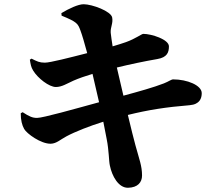

<svg xmlns="http://www.w3.org/2000/svg" viewBox="-20 -827 1040 907"><path d="M532 -508C589 -522 664 -538 723 -548C770 -556 778 -580 778 -608C778 -641 695 -667 657 -667C649 -667 620 -644 575 -628C558 -622 539 -616 512 -608C508 -633 505 -654 503 -672C501 -699 515 -716 510 -744C505 -774 415 -807 375 -807C349 -807 305 -786 270 -765L271 -753C345 -723 348 -715 360 -683C368 -662 379 -624 392 -576C310 -555 217 -531 192 -531C166 -531 155 -537 129 -550L121 -545C125 -522 126 -511 137 -493C159 -457 212 -416 244 -416C272 -416 296 -432 327 -446C352 -457 384 -468 417 -478C425 -442 436 -395 448 -344C331 -312 183 -270 155 -270C134 -270 119 -276 87 -297L78 -292C78 -259 84 -236 94 -218C106 -196 173 -147 220 -148C247 -149 264 -167 294 -183C335 -205 404 -232 468 -252C473 -224 479 -197 484 -170C495 -115 494 -66 499 -45C509 5 540 61 585 60C631 59 651 34 651 2C651 -43 638 -74 620 -140C611 -173 600 -217 584 -284C681 -308 765 -321 876 -330C924 -334 933 -363 933 -387C933 -424 864 -452 798 -452C789 -452 777 -442 754 -433C705 -414 637 -395 563 -375Z"/></svg>

Font: Noto Serif CJK JP Black
Style: Regular
Weight: 900
Designer: Ryoko NISHIZUKA 西塚涼子 (kana & ideographs); Frank Grießhammer (Latin, Greek & Cyrillic); Wenlong ZHANG 张文龙 (bopomofo); San
Foundry: Adobe Systems Incorporated
Version: Version 1.001;PS 1.001;hotconv 16.6.54;makeotf.lib2.5.65590